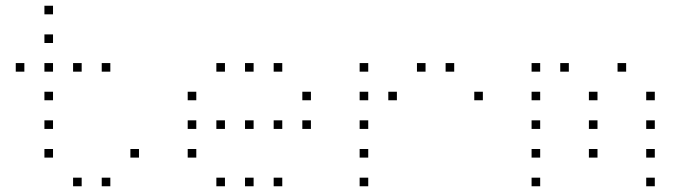

<svg xmlns="http://www.w3.org/2000/svg" viewBox="-20 -685 2440 670"><path d="M136 -665Q135 -665 135 -665Q135 -665 135 -664V-636Q135 -635 135 -635Q135 -635 136 -635H164Q165 -635 165 -635Q165 -635 165 -636V-664Q165 -665 165 -665Q165 -665 164 -665ZM136 -565Q135 -565 135 -565Q135 -565 135 -564V-536Q135 -535 135 -535Q135 -535 136 -535H164Q165 -535 165 -535Q165 -535 165 -536V-564Q165 -565 165 -565Q165 -565 164 -565ZM36 -465Q35 -465 35 -465Q35 -465 35 -464V-436Q35 -435 35 -435Q35 -435 36 -435H64Q65 -435 65 -435Q65 -435 65 -436V-464Q65 -465 65 -465Q65 -465 64 -465ZM136 -465Q135 -465 135 -465Q135 -465 135 -464V-436Q135 -435 135 -435Q135 -435 136 -435H164Q165 -435 165 -435Q165 -435 165 -436V-464Q165 -465 165 -465Q165 -465 164 -465ZM236 -465Q235 -465 235 -465Q235 -465 235 -464V-436Q235 -435 235 -435Q235 -435 236 -435H264Q265 -435 265 -435Q265 -435 265 -436V-464Q265 -465 265 -465Q265 -465 264 -465ZM336 -465Q335 -465 335 -465Q335 -465 335 -464V-436Q335 -435 335 -435Q335 -435 336 -435H364Q365 -435 365 -435Q365 -435 365 -436V-464Q365 -465 365 -465Q365 -465 364 -465ZM136 -365Q135 -365 135 -365Q135 -365 135 -364V-336Q135 -335 135 -335Q135 -335 136 -335H164Q165 -335 165 -335Q165 -335 165 -336V-364Q165 -365 165 -365Q165 -365 164 -365ZM136 -265Q135 -265 135 -265Q135 -265 135 -264V-236Q135 -235 135 -235Q135 -235 136 -235H164Q165 -235 165 -235Q165 -235 165 -236V-264Q165 -265 165 -265Q165 -265 164 -265ZM136 -165Q135 -165 135 -165Q135 -165 135 -164V-136Q135 -135 135 -135Q135 -135 136 -135H164Q165 -135 165 -135Q165 -135 165 -136V-164Q165 -165 165 -165Q165 -165 164 -165ZM436 -165Q435 -165 435 -165Q435 -165 435 -164V-136Q435 -135 435 -135Q435 -135 436 -135H464Q465 -135 465 -135Q465 -135 465 -136V-164Q465 -165 465 -165Q465 -165 464 -165ZM236 -65Q235 -65 235 -65Q235 -65 235 -64V-36Q235 -35 235 -35Q235 -35 236 -35H264Q265 -35 265 -35Q265 -35 265 -36V-64Q265 -65 265 -65Q265 -65 264 -65ZM336 -65Q335 -65 335 -65Q335 -65 335 -64V-36Q335 -35 335 -35Q335 -35 336 -35H364Q365 -35 365 -35Q365 -35 365 -36V-64Q365 -65 365 -65Q365 -65 364 -65Z M736 -465Q735 -465 735 -465Q735 -465 735 -464V-436Q735 -435 735 -435Q735 -435 736 -435H764Q765 -435 765 -435Q765 -435 765 -436V-464Q765 -465 765 -465Q765 -465 764 -465ZM836 -465Q835 -465 835 -465Q835 -465 835 -464V-436Q835 -435 835 -435Q835 -435 836 -435H864Q865 -435 865 -435Q865 -435 865 -436V-464Q865 -465 865 -465Q865 -465 864 -465ZM936 -465Q935 -465 935 -465Q935 -465 935 -464V-436Q935 -435 935 -435Q935 -435 936 -435H964Q965 -435 965 -435Q965 -435 965 -436V-464Q965 -465 965 -465Q965 -465 964 -465ZM636 -365Q635 -365 635 -365Q635 -365 635 -364V-336Q635 -335 635 -335Q635 -335 636 -335H664Q665 -335 665 -335Q665 -335 665 -336V-364Q665 -365 665 -365Q665 -365 664 -365ZM1036 -365Q1035 -365 1035 -365Q1035 -365 1035 -364V-336Q1035 -335 1035 -335Q1035 -335 1036 -335H1064Q1065 -335 1065 -335Q1065 -335 1065 -336V-364Q1065 -365 1065 -365Q1065 -365 1064 -365ZM636 -265Q635 -265 635 -265Q635 -265 635 -264V-236Q635 -235 635 -235Q635 -235 636 -235H664Q665 -235 665 -235Q665 -235 665 -236V-264Q665 -265 665 -265Q665 -265 664 -265ZM736 -265Q735 -265 735 -265Q735 -265 735 -264V-236Q735 -235 735 -235Q735 -235 736 -235H764Q765 -235 765 -235Q765 -235 765 -236V-264Q765 -265 765 -265Q765 -265 764 -265ZM836 -265Q835 -265 835 -265Q835 -265 835 -264V-236Q835 -235 835 -235Q835 -235 836 -235H864Q865 -235 865 -235Q865 -235 865 -236V-264Q865 -265 865 -265Q865 -265 864 -265ZM936 -265Q935 -265 935 -265Q935 -265 935 -264V-236Q935 -235 935 -235Q935 -235 936 -235H964Q965 -235 965 -235Q965 -235 965 -236V-264Q965 -265 965 -265Q965 -265 964 -265ZM1036 -265Q1035 -265 1035 -265Q1035 -265 1035 -264V-236Q1035 -235 1035 -235Q1035 -235 1036 -235H1064Q1065 -235 1065 -235Q1065 -235 1065 -236V-264Q1065 -265 1065 -265Q1065 -265 1064 -265ZM636 -165Q635 -165 635 -165Q635 -165 635 -164V-136Q635 -135 635 -135Q635 -135 636 -135H664Q665 -135 665 -135Q665 -135 665 -136V-164Q665 -165 665 -165Q665 -165 664 -165ZM736 -65Q735 -65 735 -65Q735 -65 735 -64V-36Q735 -35 735 -35Q735 -35 736 -35H764Q765 -35 765 -35Q765 -35 765 -36V-64Q765 -65 765 -65Q765 -65 764 -65ZM836 -65Q835 -65 835 -65Q835 -65 835 -64V-36Q835 -35 835 -35Q835 -35 836 -35H864Q865 -35 865 -35Q865 -35 865 -36V-64Q865 -65 865 -65Q865 -65 864 -65ZM936 -65Q935 -65 935 -65Q935 -65 935 -64V-36Q935 -35 935 -35Q935 -35 936 -35H964Q965 -35 965 -35Q965 -35 965 -36V-64Q965 -65 965 -65Q965 -65 964 -65Z M1236 -465Q1235 -465 1235 -465Q1235 -465 1235 -464V-436Q1235 -435 1235 -435Q1235 -435 1236 -435H1264Q1265 -435 1265 -435Q1265 -435 1265 -436V-464Q1265 -465 1265 -465Q1265 -465 1264 -465ZM1436 -465Q1435 -465 1435 -465Q1435 -465 1435 -464V-436Q1435 -435 1435 -435Q1435 -435 1436 -435H1464Q1465 -435 1465 -435Q1465 -435 1465 -436V-464Q1465 -465 1465 -465Q1465 -465 1464 -465ZM1536 -465Q1535 -465 1535 -465Q1535 -465 1535 -464V-436Q1535 -435 1535 -435Q1535 -435 1536 -435H1564Q1565 -435 1565 -435Q1565 -435 1565 -436V-464Q1565 -465 1565 -465Q1565 -465 1564 -465ZM1236 -365Q1235 -365 1235 -365Q1235 -365 1235 -364V-336Q1235 -335 1235 -335Q1235 -335 1236 -335H1264Q1265 -335 1265 -335Q1265 -335 1265 -336V-364Q1265 -365 1265 -365Q1265 -365 1264 -365ZM1336 -365Q1335 -365 1335 -365Q1335 -365 1335 -364V-336Q1335 -335 1335 -335Q1335 -335 1336 -335H1364Q1365 -335 1365 -335Q1365 -335 1365 -336V-364Q1365 -365 1365 -365Q1365 -365 1364 -365ZM1636 -365Q1635 -365 1635 -365Q1635 -365 1635 -364V-336Q1635 -335 1635 -335Q1635 -335 1636 -335H1664Q1665 -335 1665 -335Q1665 -335 1665 -336V-364Q1665 -365 1665 -365Q1665 -365 1664 -365ZM1236 -265Q1235 -265 1235 -265Q1235 -265 1235 -264V-236Q1235 -235 1235 -235Q1235 -235 1236 -235H1264Q1265 -235 1265 -235Q1265 -235 1265 -236V-264Q1265 -265 1265 -265Q1265 -265 1264 -265ZM1236 -165Q1235 -165 1235 -165Q1235 -165 1235 -164V-136Q1235 -135 1235 -135Q1235 -135 1236 -135H1264Q1265 -135 1265 -135Q1265 -135 1265 -136V-164Q1265 -165 1265 -165Q1265 -165 1264 -165ZM1236 -65Q1235 -65 1235 -65Q1235 -65 1235 -64V-36Q1235 -35 1235 -35Q1235 -35 1236 -35H1264Q1265 -35 1265 -35Q1265 -35 1265 -36V-64Q1265 -65 1265 -65Q1265 -65 1264 -65Z M1836 -465Q1835 -465 1835 -465Q1835 -465 1835 -464V-436Q1835 -435 1835 -435Q1835 -435 1836 -435H1864Q1865 -435 1865 -435Q1865 -435 1865 -436V-464Q1865 -465 1865 -465Q1865 -465 1864 -465ZM1936 -465Q1935 -465 1935 -465Q1935 -465 1935 -464V-436Q1935 -435 1935 -435Q1935 -435 1936 -435H1964Q1965 -435 1965 -435Q1965 -435 1965 -436V-464Q1965 -465 1965 -465Q1965 -465 1964 -465ZM2136 -465Q2135 -465 2135 -465Q2135 -465 2135 -464V-436Q2135 -435 2135 -435Q2135 -435 2136 -435H2164Q2165 -435 2165 -435Q2165 -435 2165 -436V-464Q2165 -465 2165 -465Q2165 -465 2164 -465ZM1836 -365Q1835 -365 1835 -365Q1835 -365 1835 -364V-336Q1835 -335 1835 -335Q1835 -335 1836 -335H1864Q1865 -335 1865 -335Q1865 -335 1865 -336V-364Q1865 -365 1865 -365Q1865 -365 1864 -365ZM2036 -365Q2035 -365 2035 -365Q2035 -365 2035 -364V-336Q2035 -335 2035 -335Q2035 -335 2036 -335H2064Q2065 -335 2065 -335Q2065 -335 2065 -336V-364Q2065 -365 2065 -365Q2065 -365 2064 -365ZM2236 -365Q2235 -365 2235 -365Q2235 -365 2235 -364V-336Q2235 -335 2235 -335Q2235 -335 2236 -335H2264Q2265 -335 2265 -335Q2265 -335 2265 -336V-364Q2265 -365 2265 -365Q2265 -365 2264 -365ZM1836 -265Q1835 -265 1835 -265Q1835 -265 1835 -264V-236Q1835 -235 1835 -235Q1835 -235 1836 -235H1864Q1865 -235 1865 -235Q1865 -235 1865 -236V-264Q1865 -265 1865 -265Q1865 -265 1864 -265ZM2036 -265Q2035 -265 2035 -265Q2035 -265 2035 -264V-236Q2035 -235 2035 -235Q2035 -235 2036 -235H2064Q2065 -235 2065 -235Q2065 -235 2065 -236V-264Q2065 -265 2065 -265Q2065 -265 2064 -265ZM2236 -265Q2235 -265 2235 -265Q2235 -265 2235 -264V-236Q2235 -235 2235 -235Q2235 -235 2236 -235H2264Q2265 -235 2265 -235Q2265 -235 2265 -236V-264Q2265 -265 2265 -265Q2265 -265 2264 -265ZM1836 -165Q1835 -165 1835 -165Q1835 -165 1835 -164V-136Q1835 -135 1835 -135Q1835 -135 1836 -135H1864Q1865 -135 1865 -135Q1865 -135 1865 -136V-164Q1865 -165 1865 -165Q1865 -165 1864 -165ZM2036 -165Q2035 -165 2035 -165Q2035 -165 2035 -164V-136Q2035 -135 2035 -135Q2035 -135 2036 -135H2064Q2065 -135 2065 -135Q2065 -135 2065 -136V-164Q2065 -165 2065 -165Q2065 -165 2064 -165ZM2236 -165Q2235 -165 2235 -165Q2235 -165 2235 -164V-136Q2235 -135 2235 -135Q2235 -135 2236 -135H2264Q2265 -135 2265 -135Q2265 -135 2265 -136V-164Q2265 -165 2265 -165Q2265 -165 2264 -165ZM1836 -65Q1835 -65 1835 -65Q1835 -65 1835 -64V-36Q1835 -35 1835 -35Q1835 -35 1836 -35H1864Q1865 -35 1865 -35Q1865 -35 1865 -36V-64Q1865 -65 1865 -65Q1865 -65 1864 -65ZM2236 -65Q2235 -65 2235 -65Q2235 -65 2235 -64V-36Q2235 -35 2235 -35Q2235 -35 2236 -35H2264Q2265 -35 2265 -35Q2265 -35 2265 -36V-64Q2265 -65 2265 -65Q2265 -65 2264 -65Z"/></svg>

Font: Doto Black Thin
Style: Regular
Weight: 250
Monospace: yes
Version: Version 1.000